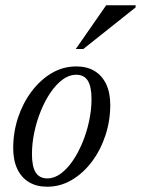

<svg xmlns="http://www.w3.org/2000/svg" viewBox="-20 -697 534 727"><path d="M269 -445.5Q309.5 -445.5 338 -428.2Q366.5 -411 382 -378.5Q397.5 -346 397.5 -299.5Q397.5 -240 379.2 -184.5Q361 -129 328.2 -85.2Q295.5 -41.5 252.2 -15.8Q209 10 158.5 10Q118.5 10 89.8 -7.2Q61 -24.5 45.5 -57.2Q30 -90 30 -136Q30 -196 48.2 -251.2Q66.5 -306.5 99.2 -350.2Q132 -394 175.2 -419.8Q218.5 -445.5 269 -445.5ZM159.5 -21.5Q185.5 -21.5 210 -39.5Q234.5 -57.5 255.5 -88.2Q276.5 -119 292.5 -157.8Q308.5 -196.5 317.5 -239Q326.5 -281.5 326.5 -322Q326.5 -369 312.5 -391.5Q298.5 -414 268 -414Q242 -414 217.5 -396Q193 -378 172 -347.5Q151 -317 135 -278Q119 -239 110 -196.5Q101 -154 101 -113.5Q101 -67 115 -44.2Q129 -21.5 159.5 -21.5ZM267 -511.5 382 -677H493.5V-669L295.5 -511.5Z"/></svg>

Font: Newsreader 24pt
Style: Italic
Weight: 400
Italic angle: -17°
Designer: Hugues Gentile
Foundry: Production Type
Version: Version 1.003